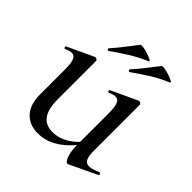

<svg xmlns="http://www.w3.org/2000/svg" viewBox="-161 -689 819 819"><g transform="rotate(45 248.5 -279.5)"><path d="M150 -453C196 -485 244 -519 303 -543C320 -550 235 -577 228 -568C202 -535 175 -497 144 -463C140 -460 144 -450 150 -453ZM278 -453C324 -485 371 -519 431 -543C448 -550 363 -577 356 -568C329 -535 303 -497 271 -463C267 -460 272 -450 278 -453ZM489 -60C467 -51 452 -46 440 -46C416 -46 407 -64 407 -110V-386C407 -390 400 -395 395 -395C394 -395 393 -395 391 -394L273 -339C268 -338 272 -325 278 -328C291 -334 301 -337 309 -337C331 -337 339 -315 339 -265V-93C307 -59 265 -39 227 -39C171 -39 143 -76 143 -153V-386C143 -390 136 -395 131 -395C130 -395 129 -395 127 -394L9 -339C4 -338 8 -325 14 -328C27 -334 37 -337 45 -337C67 -337 75 -315 75 -265V-114C75 -36 117 9 185 9C241 9 291 -18 339 -74C339 -19 355 11 366 11C368 11 369 11 371 10L495 -49C499 -51 494 -62 489 -60Z"/></g></svg>

Font: Cormorant Infant Book
Style: Regular
Weight: 500
Designer: Christian Thalmann (Catharsis Fonts)
Version: Version 1.000;PS 002.000;hotconv 1.0.88;makeotf.lib2.5.64775